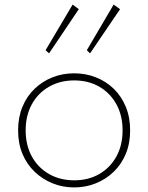

<svg xmlns="http://www.w3.org/2000/svg" viewBox="-20 -803 647 838"><path d="M304 15Q253 15 209 -3Q165 -21 131 -53.5Q97 -86 78 -131.5Q59 -177 59 -234Q59 -291 78 -337Q97 -383 131 -415.5Q165 -448 209 -465.5Q253 -483 304 -483Q354 -483 398.5 -465.5Q443 -448 476.5 -415.5Q510 -383 529 -337Q548 -291 548 -234Q548 -177 529 -131.5Q510 -86 476.5 -53.5Q443 -21 398.5 -3Q354 15 304 15ZM304 -16Q366 -16 413.5 -43.5Q461 -71 488 -120Q515 -169 515 -234Q515 -299 488 -348Q461 -397 413.5 -424.5Q366 -452 304 -452Q242 -452 194 -424.5Q146 -397 119 -348Q92 -299 92 -234Q92 -169 119 -120Q146 -71 194 -43.5Q242 -16 304 -16ZM373 -570 359 -584 476 -783 504 -763ZM194 -570 179 -584 297 -783 324 -763Z"/></svg>

Font: BioRhyme ExtraLight
Style: Regular
Weight: 250
Designer: Aoife Mooney
Foundry: Aoife Mooney Type
Version: Version 1.600;gftools[0.9.33]